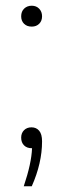

<svg xmlns="http://www.w3.org/2000/svg" viewBox="-20 -513 223 671"><path d="M54 -456Q54 -473 64.5 -483Q75 -493 91 -493Q107 -493 117 -482.5Q127 -472 127 -456Q127 -440 117 -430Q107 -420 91 -420Q74 -420 64 -430Q54 -440 54 -456ZM127 -19Q127 57 91 138H63Q90 58 92 5H91Q74 5 64 -5Q54 -15 54 -32Q54 -48 64 -58Q74 -68 90 -68Q107 -68 117 -56Q127 -44 127 -19Z"/></svg>

Font: KaputaLibre
Style: Regular
Weight: 400
Designer: Multiple designers
Foundry: Textual
Version: Version 2.900